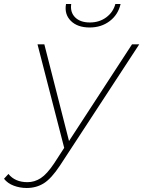

<svg xmlns="http://www.w3.org/2000/svg" viewBox="-129 -740 714 957"><path d="M4 197Q-30 197 -60.5 185.5Q-91 174 -109 151L-87 127Q-54 168 8 168Q43 168 74 148Q105 128 141 74L191 -3L58 -519H92L215 -37L529 -519H565L170 85Q127 150 89.5 173.5Q52 197 4 197ZM318 -603Q257 -603 224 -636Q191 -669 200 -720H226Q220 -679 245.5 -653.5Q271 -628 319 -628Q366 -628 400.5 -653.5Q435 -679 446 -720H472Q460 -667 418 -635Q376 -603 318 -603Z"/></svg>

Font: Montserrat ExtraLight
Style: Italic
Weight: 200
Italic angle: -11.3°
Designer: Julieta Ulanovsky
Foundry: Julieta Ulanovsky
Version: Version 9.000; ttfautohint (v1.8.4.7-5d5b)